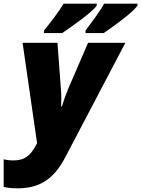

<svg xmlns="http://www.w3.org/2000/svg" viewBox="-83 -786 769 1046"><path d="M383 -620V-606H482C534 -641 645 -721 666 -756V-766H484C460 -721 411 -658 383 -620ZM157 -620V-606H256C307 -641 423 -721 444 -756V-766H263C237 -721 188 -658 157 -620ZM12 240C138 240 213 185 273 70L600 -553H397L288 -301C278 -277 263 -236 254 -206H250C251 -235 252 -265 249 -299L230 -553H40L119 -6L108 14C80 64 48 88 -10 88C-32 88 -51 85 -63 82V232C-49 236 -26 240 12 240Z"/></svg>

Font: Noto Sans Black
Style: Italic
Weight: 900
Italic angle: -12°
Designer: Monotype Design Team
Foundry: Monotype Imaging Inc.
Version: Version 2.013